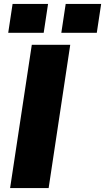

<svg xmlns="http://www.w3.org/2000/svg" viewBox="-20 -949 530 969"><path d="M31 0 140.5 -723H334.5L225.5 0ZM289.5 -783.5 311.5 -929H490.5L468.5 -783.5ZM21.5 -783.5 43.5 -929H222.5L200.5 -783.5Z"/></svg>

Font: Public Sans Thin Black
Style: Italic
Weight: 900
Italic angle: -8°
Version: Version 2.001